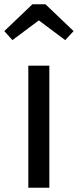

<svg xmlns="http://www.w3.org/2000/svg" viewBox="-46 -875 363 895"><path d="M12 -688 135 -780 258 -688 297 -730 166 -855H105L-26 -730ZM184 -569H86V0H184Z"/></svg>

Font: Glow Sans SC Condensed Medium
Style: Regular
Weight: 600
Width: 3
Designer: Ryoko NISHIZUKA (kana, bopomofo & ideographs); Paul D. Hunt (Latin, Greek & Cyrillic); Sandoll Communications, Soo-young
Version: Version 0.93